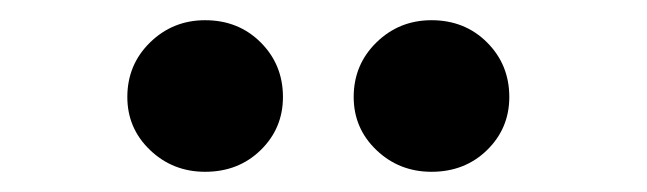

<svg xmlns="http://www.w3.org/2000/svg" viewBox="-20 -763 640 190"><path d="M407 -593Q375 -593 352.5 -614.5Q330 -636 330 -667Q330 -699 352.5 -721Q375 -743 407 -743Q440 -743 462 -721Q484 -699 484 -667Q484 -636 462 -614.5Q440 -593 407 -593ZM183 -593Q151 -593 128.5 -614.5Q106 -636 106 -667Q106 -699 128.5 -721Q151 -743 183 -743Q216 -743 238 -721Q260 -699 260 -667Q260 -636 238 -614.5Q216 -593 183 -593Z"/></svg>

Font: Wix Madefor Display
Style: Bold
Weight: 700
Designer: Dalton Maag Ltd
Foundry: Dalton Maag Ltd
Version: Version 3.100